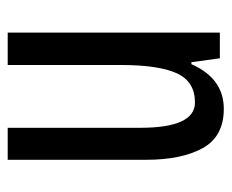

<svg xmlns="http://www.w3.org/2000/svg" viewBox="-70 -506 587 486"><g transform="rotate(-90 223.0 -263.5)"><path d="M383 -537H301V-251Q301 -155 280 -109Q259 -63 206 -63Q142 -63 142 -202V-537H61V-187Q61 -97 90.5 -43.5Q120 10 190 10Q267 10 303 -72H308L318 0H383Z"/></g></svg>

Font: Noto Sans Display Condensed
Style: Regular
Weight: 400
Width: 3
Designer: Monotype Design Team
Foundry: Monotype Imaging Inc.
Version: Version 1.900